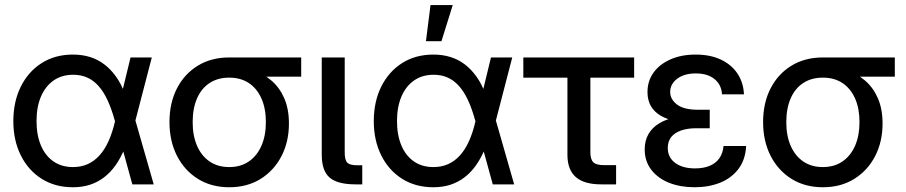

<svg xmlns="http://www.w3.org/2000/svg" viewBox="-20 -749 3679 780"><path d="M275.9 11.7Q203.6 11.7 149.2 -22.7Q94.7 -57.1 64.5 -117.9Q34.2 -178.7 34.2 -256.8Q34.2 -335.9 64.5 -397Q94.7 -458 149.2 -492.7Q203.6 -527.3 276.4 -527.3Q314 -527.3 345.9 -517.3Q377.9 -507.3 403.8 -487.5Q429.7 -467.8 450.7 -438.7Q471.7 -409.7 486.3 -370.6H515.6L529.3 -262.2L604.5 0H517.6L446.3 -259.3Q433.1 -307.1 416.7 -342.3Q400.4 -377.4 379.9 -400.1Q359.4 -422.9 334 -434.1Q308.6 -445.3 277.3 -445.3Q231 -445.3 197.5 -421.9Q164.1 -398.4 146.2 -356.2Q128.4 -314 128.4 -257.3Q128.4 -200.7 146 -158.7Q163.6 -116.7 196.8 -93.5Q230 -70.3 276.9 -70.3Q309.1 -70.3 335.7 -82Q362.3 -93.8 383.5 -116.9Q404.8 -140.1 420.7 -175Q436.5 -210 447.3 -256.3L510.3 -515.6H596.7L529.3 -256.3L515.1 -145H485.8Q470.2 -106.9 449.5 -77.6Q428.7 -48.3 402.8 -28.6Q377 -8.8 345.5 1.5Q314 11.7 275.9 11.7Z M911.1 11.7Q838.9 11.7 784.2 -22.2Q729.5 -56.2 699 -116Q668.5 -175.8 668.5 -252.9Q668.5 -330.6 698.7 -389.6Q729 -448.7 783.7 -482.2Q838.4 -515.6 911.1 -515.6H1203.6V-437.5H1012.7L911.1 -433.6Q864.7 -433.6 831.3 -411.6Q797.9 -389.6 780.3 -348.9Q762.7 -308.1 762.7 -252.9Q762.7 -197.8 780.5 -156.7Q798.3 -115.7 831.5 -93Q864.7 -70.3 911.1 -70.3Q958 -70.3 991.2 -93.3Q1024.4 -116.2 1042.2 -157.2Q1060.1 -198.2 1060.1 -252.9Q1060.1 -308.1 1042.2 -348.6Q1024.4 -389.2 991.2 -411.4Q958 -433.6 911.1 -433.6V-479Q960.9 -479 1004.9 -464.8Q1048.8 -450.7 1082.3 -422.1Q1115.7 -393.6 1134.8 -349.9Q1153.8 -306.2 1153.8 -247.1Q1153.8 -173.3 1123.5 -114.7Q1093.3 -56.2 1038.8 -22.2Q984.4 11.7 911.1 11.7Z M1424.8 0Q1351.1 0 1319.1 -27.6Q1287.1 -55.2 1287.1 -120.1V-515.6H1380.4V-129.9Q1380.4 -98.6 1390.9 -88.1Q1401.4 -77.6 1431.6 -77.6Q1435.5 -77.6 1441.7 -77.6Q1447.8 -77.6 1451.7 -77.6V0Q1445.3 0 1438.5 0Q1431.6 0 1424.8 0Z M1740.2 11.7Q1668 11.7 1613.5 -22.7Q1559.1 -57.1 1528.8 -117.9Q1498.5 -178.7 1498.5 -256.8Q1498.5 -335.9 1528.8 -397Q1559.1 -458 1613.5 -492.7Q1668 -527.3 1740.7 -527.3Q1778.3 -527.3 1810.3 -517.3Q1842.3 -507.3 1868.2 -487.5Q1894 -467.8 1915 -438.7Q1936 -409.7 1950.7 -370.6H1980L1993.7 -262.2L2068.8 0H1981.9L1910.6 -259.3Q1897.5 -307.1 1881.1 -342.3Q1864.7 -377.4 1844.2 -400.1Q1823.7 -422.9 1798.3 -434.1Q1772.9 -445.3 1741.7 -445.3Q1695.3 -445.3 1661.9 -421.9Q1628.4 -398.4 1610.6 -356.2Q1592.8 -314 1592.8 -257.3Q1592.8 -200.7 1610.4 -158.7Q1627.9 -116.7 1661.1 -93.5Q1694.3 -70.3 1741.2 -70.3Q1773.4 -70.3 1800 -82Q1826.7 -93.8 1847.9 -116.9Q1869.1 -140.1 1885 -175Q1900.9 -210 1911.6 -256.3L1974.6 -515.6H2061L1993.7 -256.3L1979.5 -145H1950.2Q1934.6 -106.9 1913.8 -77.6Q1893.1 -48.3 1867.2 -28.6Q1841.3 -8.8 1809.8 1.5Q1778.3 11.7 1740.2 11.7ZM1710.4 -581.5 1729 -728.5H1819.3L1773.4 -581.5Z M2422.4 0Q2353 0 2319.1 -29.8Q2285.2 -59.6 2285.2 -119.6V-433.6H2106V-515.6H2556.2V-433.6H2378.4V-130.9Q2378.4 -101.6 2390.4 -89.8Q2402.3 -78.1 2433.6 -78.1Q2446.3 -78.1 2458.3 -78.1Q2470.2 -78.1 2482.9 -78.1V0Q2468.3 0 2453.1 0Q2438 0 2422.4 0Z M2801.8 11.7Q2744.1 11.7 2698.5 -6.3Q2652.8 -24.4 2626 -59.1Q2599.1 -93.8 2599.1 -142.1Q2599.1 -177.7 2614.3 -204.1Q2629.4 -230.5 2657.5 -247.6Q2685.5 -264.6 2723.6 -272.7Q2761.7 -280.8 2808.1 -280.8H2863.3V-228H2808.1Q2773.9 -228 2747.8 -219.2Q2721.7 -210.4 2707.3 -192.9Q2692.9 -175.3 2692.9 -147.9Q2692.9 -109.4 2722.9 -87.2Q2752.9 -64.9 2803.7 -64.9Q2838.4 -64.9 2863.3 -75.4Q2888.2 -85.9 2902.3 -106Q2916.5 -126 2919.4 -155.8H3011.2Q3008.3 -100.1 2980 -62.7Q2951.7 -25.4 2905.5 -6.8Q2859.4 11.7 2801.8 11.7ZM2815.9 -248Q2768.1 -248 2730 -255.6Q2691.9 -263.2 2665.3 -278.3Q2638.7 -293.5 2624.5 -317.6Q2610.4 -341.8 2610.4 -375Q2610.4 -419.9 2635 -454.1Q2659.7 -488.3 2703.9 -507.8Q2748 -527.3 2806.2 -527.3Q2864.7 -527.3 2907.7 -507.3Q2950.7 -487.3 2975.3 -451.2Q3000 -415 3002.4 -365.7H2913.1Q2911.1 -404.3 2883.1 -427.5Q2855 -450.7 2806.6 -450.7Q2759.8 -450.7 2731.2 -429.2Q2702.6 -407.7 2702.6 -375.5Q2702.6 -345.7 2730.2 -324.5Q2757.8 -303.2 2814.9 -303.2H2863.3V-248Z M3322.8 11.7Q3250.5 11.7 3195.8 -22.2Q3141.1 -56.2 3110.6 -116Q3080.1 -175.8 3080.1 -252.9Q3080.1 -330.6 3110.4 -389.6Q3140.6 -448.7 3195.3 -482.2Q3250 -515.6 3322.8 -515.6H3615.2V-437.5H3424.3L3322.8 -433.6Q3276.4 -433.6 3242.9 -411.6Q3209.5 -389.6 3191.9 -348.9Q3174.3 -308.1 3174.3 -252.9Q3174.3 -197.8 3192.1 -156.7Q3210 -115.7 3243.2 -93Q3276.4 -70.3 3322.8 -70.3Q3369.6 -70.3 3402.8 -93.3Q3436 -116.2 3453.9 -157.2Q3471.7 -198.2 3471.7 -252.9Q3471.7 -308.1 3453.9 -348.6Q3436 -389.2 3402.8 -411.4Q3369.6 -433.6 3322.8 -433.6V-479Q3372.6 -479 3416.5 -464.8Q3460.4 -450.7 3493.9 -422.1Q3527.3 -393.6 3546.4 -349.9Q3565.4 -306.2 3565.4 -247.1Q3565.4 -173.3 3535.2 -114.7Q3504.9 -56.2 3450.4 -22.2Q3396 11.7 3322.8 11.7Z"/></svg>

Font: Inter Cardless Display
Style: Regular
Weight: 400
Designer: Rasmus Andersson
Foundry: rsms
Version: Version 4.001;git-9221beed3